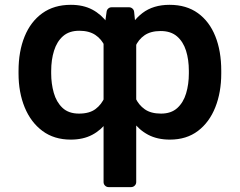

<svg xmlns="http://www.w3.org/2000/svg" viewBox="-20 -558 975 781"><path d="M55.4 -259.2V-269.2Q55.4 -349.1 80.1 -409.6Q104.8 -470.2 152.3 -504.3Q199.9 -538.4 268.1 -538.4Q318.5 -538.4 355.3 -519Q392 -499.6 417.6 -464.3Q443.2 -429 458.5 -380.5Q473.7 -332 480.5 -273.4V-252.5Q473.7 -196 458.5 -148.1Q443.2 -100.1 417.6 -64.6Q392 -29.1 355.1 -9.6Q318.2 9.9 267.8 9.9Q200.3 9.9 152.9 -25.2Q105.5 -60.4 80.4 -121.3Q55.4 -182.2 55.4 -259.2ZM425.1 -228V-297.9Q420.5 -338.1 407 -368.4Q393.5 -398.8 367.9 -415.8Q342.3 -432.9 302.2 -432.9Q261.4 -432.9 236.3 -410.9Q211.3 -388.8 199.8 -351.7Q188.2 -314.6 188.2 -269.2V-259.2Q188.2 -218 198.7 -180.6Q209.2 -143.1 234 -119.5Q258.9 -95.9 301.5 -95.9Q343.8 -95.9 368.6 -114.5Q393.5 -133.2 406.2 -163.4Q419 -193.5 425.1 -228ZM401.3 182.5V-421.9L413.7 -510.7Q414.8 -518.5 420.5 -523.4Q426.1 -528.4 433.9 -528.4H505Q512.8 -528.4 518.8 -523.1Q524.9 -517.8 525.6 -509.6L534.1 -427.6V182.5Q534.1 191.1 527.9 197.1Q521.7 203.1 513.1 203.1H421.9Q413.4 203.1 407.3 197.1Q401.3 191.1 401.3 182.5ZM748.2 -259.2V-270.2Q748.2 -315.3 736.7 -351.9Q725.1 -388.5 699.9 -410.2Q674.7 -431.8 633.5 -431.8Q593 -431.8 567.8 -414.4Q542.6 -397 529.7 -366.8Q516.7 -336.6 512.1 -297.9V-222.7Q517.8 -188.6 530.9 -159.8Q544 -131 568.9 -113.5Q593.8 -95.9 634.9 -95.9Q676.1 -95.9 701 -118.4Q725.9 -141 737 -178.1Q748.2 -215.2 748.2 -259.2ZM457 -248.2V-273.4Q466.3 -352.3 490.9 -411.9Q515.6 -471.6 559.5 -505Q603.3 -538.4 669.7 -538.4Q738.3 -538.4 785 -504.6Q831.7 -470.9 855.8 -410.7Q880 -350.5 880 -270.2V-259.2Q880 -182.5 855.8 -121.6Q831.7 -60.7 785.2 -25.4Q738.6 9.9 671.2 9.9Q620 9.9 582.7 -9.8Q545.5 -29.5 519.9 -64.8Q494.3 -100.1 479.2 -147Q464.1 -193.9 457 -248.2Z"/></svg>

Font: DeltaSans SemiBold
Style: Regular
Weight: 600
Designer: Rasmus Andersson
Foundry: rsms
Version: Version 3.012